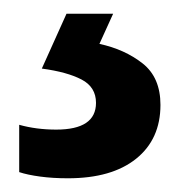

<svg xmlns="http://www.w3.org/2000/svg" viewBox="-20 -20 264 280"><path d="M214 133Q214 183 178.5 211.5Q143 240 79 240Q57 240 38.5 237.5Q20 235 8 231V162Q33 169 62 169Q120 169 120 130Q120 107 99 96Q78 85 41 80L77 0H145L125 44Q162 52 188 72.5Q214 93 214 133Z"/></svg>

Font: Noto Sans Lao SemiCondensed SemiBold
Style: Regular
Weight: 600
Width: 4
Designer: Monotype Design Team
Foundry: Monotype Imaging Inc.
Version: Version 2.003; ttfautohint (v1.8.4.7-5d5b)